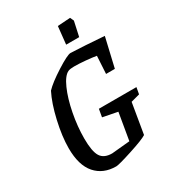

<svg xmlns="http://www.w3.org/2000/svg" viewBox="-187 -871 886 983"><g transform="rotate(-30 255.5 -379.5)"><path d="M493 -252 441 -238 411 -59Q388 -44 306 -17.5Q224 9 208 9Q132 9 87.5 -41.5Q43 -92 43 -193Q43 -262 63 -349.5Q83 -437 112 -494Q141 -525 208.5 -568Q276 -611 295 -611Q326 -610 382.5 -606.5Q439 -603 491 -599L451 -427H399L405 -531Q382 -535 343.5 -538.5Q305 -542 276 -542Q253 -542 241 -537Q214 -525 190 -471Q166 -417 151.5 -342Q137 -267 137 -196Q137 -120 156 -89.5Q175 -59 223 -59L330 -69L357 -228L270 -245L278 -291H500ZM308 -763 383 -768 393 -746 374 -659H297Z"/></g></svg>

Font: Grenze
Style: Italic
Weight: 400
Italic angle: -10°
Designer: Renata Polastri
Foundry: Omnibus-Type
Version: Version 1.002; ttfautohint (v1.8)